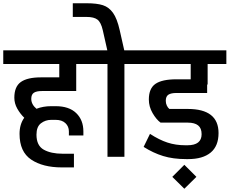

<svg xmlns="http://www.w3.org/2000/svg" viewBox="-30 -963 1410 1179"><path d="M162 -356Q162 -322 194 -295Q235 -311 284 -311H312Q394 -311 438 -268.5Q482 -226 482 -156V-131H393V-156Q393 -187 371.5 -207Q350 -227 312 -227H284Q249 -227 221.5 -206Q194 -185 194 -136Q194 -69 238.5 -44Q283 -19 355 -19H424V65H350Q233 65 161.5 17Q90 -31 90 -141Q90 -200 119 -240Q94 -264 76 -296Q58 -328 58 -363Q58 -431 98 -459.5Q138 -488 222 -488H334V-570H-10V-654H554V-570H438V-404H227Q194 -404 178 -393.5Q162 -383 162 -356Z M839 -570H734V0H630V-570H525V-654H629L601 -778Q590 -826 568.5 -842.5Q547 -859 502 -859H417V-943H502Q565 -943 602 -931Q639 -919 664 -884Q689 -849 705 -778L733 -654H839Z M988 -344Q988 -328 994.5 -314.5Q1001 -301 1010 -294H1123Q1312 -294 1312 -146Q1312 -66 1263.5 -26Q1215 14 1125 14H1114Q1033 14 971.5 -5Q910 -24 852 -61L891 -141Q948 -104 998.5 -87.5Q1049 -71 1108 -71H1121Q1208 -71 1208 -139Q1208 -176 1186.5 -193Q1165 -210 1123 -210H956Q930 -229 907 -268.5Q884 -308 884 -352Q884 -420 924.5 -448Q965 -476 1053 -476H1141V-570H819V-654H1360V-570H1245V-444H1242V-392H1053Q1020 -392 1004 -381.5Q988 -371 988 -344Z M1028 123 1102 49 1176 123 1102 196Z"/></svg>

Font: Biryani SemiBold
Style: Regular
Weight: 600
Designer: Dan Reynolds and Mathieu Réguer
Foundry: Dan Reynolds and Mathieu Réguer
Version: Version 1.004; ttfautohint (v1.1) -l 5 -r 5 -G 72 -x 0 -D la